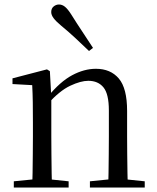

<svg xmlns="http://www.w3.org/2000/svg" viewBox="-20 -838 701 858"><path d="M41.7 0V-27.8L150.4 -38.6H182.8L286.7 -27.8V0ZM123.9 0Q125.1 -24.4 125.6 -65.3Q126.1 -106.3 126.6 -150.7Q127.1 -195.1 127.1 -228.5V-289.4Q127.1 -340.8 126.5 -380.8Q125.9 -420.7 123.9 -457.5L35.8 -462.4V-487.9L189.9 -528L202.9 -519.8L209.3 -403.1V-401.7V-228.5Q209.3 -195.1 209.8 -150.7Q210.3 -106.3 210.8 -65.3Q211.3 -24.4 212.3 0ZM381.8 0V-27.8L489.3 -38.6H522.3L626.8 -27.8V0ZM463.5 0Q464.5 -24.4 465 -64.8Q465.5 -105.3 466 -149.7Q466.5 -194.1 466.5 -228.5V-344.3Q466.5 -418.1 442.4 -447.5Q418.3 -476.9 374.6 -476.9Q340.9 -476.9 293.8 -454.8Q246.6 -432.7 192.2 -372.4L183.7 -406H193.8Q248.4 -472.9 302.1 -501.7Q355.9 -530.6 408.5 -530.6Q474 -530.6 511 -487.1Q548 -443.5 548 -342.4V-228.5Q548 -194.1 548.5 -149.7Q549 -105.3 549.6 -64.8Q550.2 -24.4 551.2 0ZM395.6 -624 377.8 -610.1Q347.5 -639.2 316.7 -667.9Q285.9 -696.6 252.7 -723.8Q229.8 -742.9 219.4 -757Q208.9 -771.1 208.9 -783.8Q208.9 -800.3 219.7 -809.1Q230.5 -817.9 243.6 -817.9Q257.8 -817.9 270.3 -807.8Q282.8 -797.8 298.6 -773Q322.9 -734 347.7 -696.9Q372.5 -659.9 395.6 -624Z"/></svg>

Font: Noto Serif KR ExtraLight
Style: Regular
Weight: 200
Designer: Ryoko NISHIZUKA 西塚涼子 (kana & ideographs); Frank Grießhammer (Latin, Greek & Cyrillic); Wenlong ZHANG 张文龙 (bopomofo); San
Foundry: Adobe
Version: Version 2.002-H1;hotconv 1.1.0;makeotfexe 2.6.0